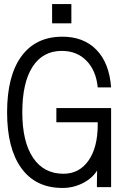

<svg xmlns="http://www.w3.org/2000/svg" viewBox="-20 -910 640 947"><path d="M462 -479Q454 -562 406.5 -610.5Q359 -659 285 -659Q191 -659 140.5 -580.5Q90 -502 90 -356Q90 -211 143 -132Q196 -53 293 -53Q371 -53 416.5 -118Q462 -183 462 -295V-307H258V-377H528V13H458V-8L459 -69Q434 -29 386 -5.5Q338 18 285 17Q155 16 85 -81Q15 -178 15 -356Q15 -535 85 -631.5Q155 -728 285 -729Q391 -730 455 -665Q519 -600 528 -479ZM237 -795V-890H332V-795Z"/></svg>

Font: Orbit
Style: Regular
Weight: 400
Designer: Sooun Cho
Foundry: JAMO
Version: Version 1.000; ttfautohint (v1.8.4.7-5d5b);gftools[0.9.29]